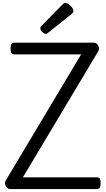

<svg xmlns="http://www.w3.org/2000/svg" viewBox="-20 -1289 720 1309"><path d="M49 0Q37 0 27.5 -9.5Q18 -19 15 -33Q12 -47 19 -58L533 -918H80Q65 -918 58.5 -927Q52 -936 52 -958Q52 -981 58.5 -989.5Q65 -998 80 -998H620Q639 -998 649.5 -978Q660 -958 650 -940L136 -80H639Q654 -80 660 -71.5Q666 -63 666 -40Q666 -18 660 -9Q654 0 639 0ZM292 -1058Q281 -1058 268 -1071.5Q255 -1085 255 -1095Q255 -1099 256 -1103Q257 -1107 263 -1113L406 -1258Q411 -1263 415.5 -1266Q420 -1269 426 -1269Q435 -1269 448 -1260Q461 -1251 470.5 -1239Q480 -1227 480 -1216Q480 -1209 477.5 -1204Q475 -1199 465 -1191L311 -1068Q305 -1064 300.5 -1061Q296 -1058 292 -1058Z"/></svg>

Font: Playwrite ES
Style: Regular
Weight: 400
Designer: Veronika Burian, José Scaglione
Foundry: TypeTogether
Version: Version 1.002